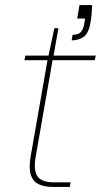

<svg xmlns="http://www.w3.org/2000/svg" viewBox="-20 -736 397 756"><path d="M190 0Q154 0 131.5 -11Q109 -22 101 -49Q93 -76 101 -122L167 -499H76L80 -517H171L194 -625H210L191 -517H357L353 -499H187L121 -122Q111 -67 127 -42.5Q143 -18 193 -18H258L255 0ZM262 -577 266 -599Q288 -599 297.5 -609Q307 -619 311 -638L315 -663H284L293 -716H343Q342 -694 340.5 -679Q339 -664 337 -650Q329 -604 309 -590.5Q289 -577 262 -577Z"/></svg>

Font: DM Sans 11pt Thin
Style: Italic
Weight: 250
Italic angle: -10°
Version: Version 4.004;gftools[0.9.30]